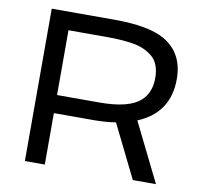

<svg xmlns="http://www.w3.org/2000/svg" viewBox="-77 -775 912 858"><g transform="rotate(10 378.5 -345.5)"><path d="M180.2 -315.4H372.1Q504.9 -315.4 556.6 -361.3Q599.1 -398.9 599.1 -465.3Q599.1 -531.2 563.5 -561.5Q527.8 -591.8 476.1 -600.6Q424.3 -609.4 359.4 -609.4H180.2ZM89.8 0V-691.4H373.5Q530.3 -691.4 603 -649.4Q694.8 -596.2 694.8 -478.5Q694.8 -324.7 553.2 -266.1L684.6 0H579.6L460.9 -240.7Q412.6 -233.4 359.9 -233.4H180.2V0Z"/></g></svg>

Font: Spinnaker
Style: Regular
Weight: 400
Designer: Elena Albertoni
Foundry: Elena Albertoni
Version: Version 1.001